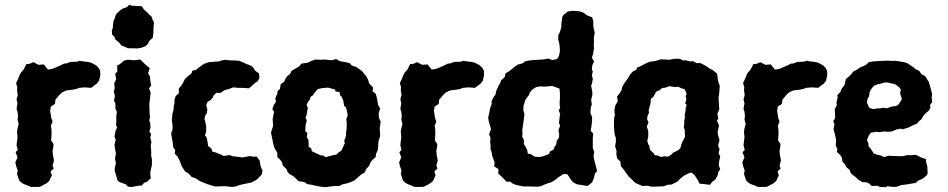

<svg xmlns="http://www.w3.org/2000/svg" viewBox="-20 -762 3951 800"><path d="M109 17 93 10 82 6 72 1 60 -10 51 -37 54 -51 47 -71 44 -86 53 -106 45 -128 54 -137 49 -157 51 -174 53 -189 51 -214 53 -227 58 -246 53 -264 55 -279 53 -297 49 -308 53 -332 49 -348 54 -366 51 -386 52 -399 47 -416 54 -430 62 -450 66 -458 73 -466 79 -473 90 -495 103 -496 119 -503 140 -492 156 -493 162 -494 180 -472 198 -475 215 -482 231 -489 247 -497 258 -498 273 -504 302 -505 311 -509 320 -507 345 -504 359 -501 380 -490 390 -480 397 -468 398 -450 393 -426 384 -414 368 -402 360 -396 333 -398 310 -396 297 -391 280 -388 263 -386 256 -385 239 -377 226 -365 219 -356 211 -347 209 -329 192 -318 189 -300 194 -269 199 -256 192 -238 194 -227 195 -207 194 -193 193 -177 203 -162 202 -148 199 -133 201 -114 205 -93 199 -72 204 -60 191 -48 196 -31 185 -8 175 1 166 6 147 16 137 17Z M513 -561 501 -567 486 -572 476 -585 460 -598 457 -609 447 -618 446 -636 450 -645 452 -671 458 -686 463 -702 477 -716 491 -726 510 -733 518 -742 531 -738 550 -737 571 -736 579 -723 593 -711 603 -700 612 -692 616 -679 622 -668 620 -653 619 -626 617 -606 602 -591 598 -582 587 -570 569 -563 550 -560 536 -561ZM531 17 514 16 504 6 476 -4 469 -12 464 -31 458 -50V-61L463 -82L459 -101L463 -122L460 -138L457 -159L462 -179L457 -194L462 -219L468 -230L463 -243L465 -258L464 -274L467 -296L461 -309V-330L455 -343L459 -362L454 -381L458 -394L456 -415L464 -432L460 -454L469 -465L468 -489L480 -495L496 -509L511 -513L539 -511L564 -514L574 -505L587 -492L604 -478L597 -457L605 -443L606 -428L610 -406L601 -394L608 -374L606 -362L604 -344L602 -328L603 -306V-292L605 -275L602 -259L606 -248L607 -229L602 -214L610 -204L606 -189L611 -169L608 -157L610 -134V-111L613 -99V-74L610 -62L606 -41L608 -19L593 -5L580 0L571 11L555 12Z M880 15 872 14 843 5 826 -2 812 -8 795 -19 778 -25 766 -39 752 -47 737 -69 734 -78 729 -92 720 -109 708 -122 710 -136 701 -150 700 -167 697 -182 693 -206 699 -223V-239L696 -262L698 -286L703 -305L704 -319L707 -333V-346L712 -362L725 -373V-393L736 -406L743 -418L750 -432L762 -444L778 -456L781 -467L797 -471L810 -482L830 -496L851 -503L875 -505L892 -506L900 -509L917 -513L932 -511L957 -510L975 -509L996 -501L1005 -496L1022 -490L1033 -483L1044 -467L1059 -456L1061 -438L1055 -425L1041 -415L1025 -400L1017 -394L988 -396H971L952 -398L936 -392L915 -386L899 -375H881L869 -363L867 -356L856 -344L845 -338L839 -323L844 -307L842 -291L835 -280L832 -267L839 -238V-213L834 -198L841 -189L845 -169L847 -154L861 -143L864 -131L881 -126L887 -123L903 -117L912 -112L936 -116L949 -111L968 -109L990 -106L1007 -109L1023 -112L1034 -109L1049 -110L1062 -93L1065 -74L1068 -63L1074 -51L1070 -34L1049 -13L1029 -2L1005 3L978 9L962 15L946 17L921 14H903Z M1336 18 1318 16 1300 13 1278 8 1260 5 1247 -4 1224 -7 1213 -18 1202 -28 1186 -37 1178 -46 1174 -57 1158 -73 1155 -86 1146 -98 1136 -107 1135 -127 1127 -139 1121 -153 1118 -166 1114 -186 1109 -209 1118 -238 1116 -265 1118 -276 1122 -296 1115 -307 1121 -325 1130 -338 1127 -351 1135 -371 1137 -383 1146 -391 1150 -412 1164 -421 1169 -434 1178 -446 1188 -453 1195 -467 1214 -478 1226 -485 1236 -497 1263 -501 1275 -507 1293 -514 1310 -513 1333 -514 1362 -511 1381 -516 1396 -507 1415 -504 1437 -499 1446 -489 1464 -483 1477 -474 1488 -466 1497 -455 1509 -440 1516 -423 1518 -414 1535 -397 1532 -382 1545 -372 1549 -360 1552 -346 1555 -326 1564 -309 1558 -292 1559 -270 1566 -256 1562 -225 1564 -205 1563 -192 1557 -173 1556 -159 1555 -139 1547 -121 1545 -107 1533 -97 1524 -86 1518 -71 1506 -58 1499 -43 1485 -35 1471 -23 1458 -11 1441 -3 1426 2 1407 6 1394 13H1375L1355 15ZM1337 -107 1366 -115 1382 -118 1391 -127 1403 -135 1410 -151 1417 -166 1414 -175 1418 -185 1422 -198V-214L1424 -222L1425 -247L1423 -266L1428 -278V-288L1422 -314L1414 -321L1410 -344L1404 -358L1397 -365L1395 -378L1378 -381L1376 -389L1347 -397L1324 -395L1304 -391L1291 -376L1283 -364L1274 -359L1271 -347L1263 -337L1258 -325L1263 -310L1260 -300L1258 -284L1253 -273L1258 -260L1253 -238L1252 -216L1261 -207L1258 -191L1265 -180L1266 -166V-151L1277 -143L1279 -132L1303 -121L1315 -115L1327 -114Z M1708 17 1692 10 1681 6 1671 1 1659 -10 1650 -37 1653 -51 1646 -71 1643 -86 1652 -106 1644 -128 1653 -137 1648 -157 1650 -174 1652 -189 1650 -214 1652 -227 1657 -246 1652 -264 1654 -279 1652 -297 1648 -308 1652 -332 1648 -348 1653 -366 1650 -386 1651 -399 1646 -416 1653 -430 1661 -450 1665 -458 1672 -466 1678 -473 1689 -495 1702 -496 1718 -503 1739 -492 1755 -493 1761 -494 1779 -472 1797 -475 1814 -482 1830 -489 1846 -497 1857 -498 1872 -504 1901 -505 1910 -509 1919 -507 1944 -504 1958 -501 1979 -490 1989 -480 1996 -468 1997 -450 1992 -426 1983 -414 1967 -402 1959 -396 1932 -398 1909 -396 1896 -391 1879 -388 1862 -386 1855 -385 1838 -377 1825 -365 1818 -356 1810 -347 1808 -329 1791 -318 1788 -300 1793 -269 1798 -256 1791 -238 1793 -227 1794 -207 1793 -193 1792 -177 1802 -162 1801 -148 1798 -133 1800 -114 1804 -93 1798 -72 1803 -60 1790 -48 1795 -31 1784 -8 1774 1 1765 6 1746 16 1736 17Z M2163 15 2147 12 2132 9 2116 3 2106 -5H2090L2081 -15L2068 -28L2056 -39L2057 -57L2039 -69L2041 -85L2031 -112L2028 -130L2024 -140V-160L2022 -169L2024 -187L2018 -203L2026 -224L2017 -254L2014 -271L2019 -294L2022 -310L2029 -330L2028 -340L2037 -358L2044 -367L2048 -384L2056 -402L2064 -416L2068 -427L2083 -441L2086 -456L2101 -465L2114 -475L2127 -486L2138 -493L2157 -498L2169 -507L2186 -510L2205 -512L2240 -514L2248 -515L2264 -518L2281 -512L2301 -516L2309 -529L2313 -549L2312 -567L2310 -583L2306 -596V-615L2313 -629L2319 -650V-664L2323 -692L2328 -700L2346 -714L2363 -717L2395 -715L2411 -709L2426 -698L2447 -690L2452 -675V-654L2454 -643L2458 -625L2454 -603L2455 -592L2454 -574L2455 -561L2451 -536L2446 -522L2455 -506L2448 -490L2446 -473L2450 -464L2446 -447L2450 -434L2447 -416L2443 -405L2448 -379V-366L2443 -346L2446 -327L2442 -316L2440 -292L2447 -274V-259L2444 -234L2441 -217L2452 -205L2450 -188V-161V-145L2456 -129L2453 -112L2455 -99L2462 -73L2468 -49L2459 -39L2454 -18L2447 -2L2442 2L2428 13L2392 7H2387L2370 -1L2362 -9L2344 -36L2328 -37L2303 -21L2297 -15L2278 -3L2262 2L2251 6L2233 14L2218 16L2189 15ZM2227 -108 2240 -110 2267 -120 2272 -131 2286 -138 2292 -153 2297 -158 2300 -176 2309 -188 2310 -202 2307 -220 2314 -239 2309 -249 2312 -275 2314 -287 2308 -302 2314 -312 2312 -325V-341L2313 -350V-375L2311 -393L2292 -400L2280 -404L2270 -403L2252 -401L2228 -402L2214 -399L2198 -389L2188 -377L2184 -366L2176 -356L2169 -346L2164 -330L2161 -320V-300L2165 -289L2164 -276L2162 -259L2159 -240L2156 -218L2157 -207L2156 -192L2163 -179V-161L2172 -147L2177 -135L2179 -122L2193 -119L2208 -109Z M2747 14 2726 15 2695 16 2679 12 2657 13 2647 9 2627 0 2616 -11 2600 -26 2589 -41 2577 -58 2567 -69 2565 -89 2552 -101 2548 -120 2549 -134 2543 -152 2546 -171V-186L2541 -203L2539 -221L2538 -252L2539 -272L2542 -280L2540 -303L2544 -323L2554 -340L2551 -360L2561 -372L2570 -387L2573 -401L2580 -413L2588 -424L2597 -437L2605 -451L2617 -464L2632 -472L2634 -480L2651 -487L2667 -496L2688 -505L2711 -508L2734 -515L2768 -513L2790 -517H2812L2827 -510L2838 -511L2855 -506L2868 -507L2882 -499H2899L2922 -487L2936 -477L2950 -470L2968 -455L2971 -430L2974 -418L2979 -404L2977 -377L2974 -354L2975 -336L2976 -322L2977 -306L2969 -288L2973 -268L2967 -259L2976 -240L2970 -211L2972 -198L2978 -178L2972 -155L2978 -141L2974 -121L2981 -112L2976 -86L2975 -73L2981 -57L2973 -45L2971 -33L2960 -13L2947 -4L2938 8L2913 5L2894 3L2889 -9L2873 -34L2860 -43L2847 -39L2830 -30L2815 -18L2802 -5L2778 7L2762 8ZM2732 -108 2752 -111 2762 -109 2775 -116 2785 -126 2796 -131 2806 -136 2815 -145 2819 -160 2822 -168 2831 -185 2834 -193 2833 -222 2829 -230 2831 -246V-261L2834 -271L2833 -285L2836 -297L2837 -311L2841 -325L2835 -331L2840 -349L2837 -361L2841 -372L2833 -390L2817 -395L2805 -401L2792 -399L2770 -403L2753 -397L2738 -395L2728 -386L2714 -380L2708 -369L2702 -358L2692 -350L2690 -328L2686 -315L2683 -303L2684 -291L2679 -283L2676 -266L2682 -252L2675 -235L2681 -216V-202V-192L2677 -175L2681 -161L2686 -153L2687 -142L2690 -136L2704 -123L2707 -116L2725 -113Z M3138 17 3122 10 3111 6 3101 1 3089 -10 3080 -37 3083 -51 3076 -71 3073 -86 3082 -106 3074 -128 3083 -137 3078 -157 3080 -174 3082 -189 3080 -214 3082 -227 3087 -246 3082 -264 3084 -279 3082 -297 3078 -308 3082 -332 3078 -348 3083 -366 3080 -386 3081 -399 3076 -416 3083 -430 3091 -450 3095 -458 3102 -466 3108 -473 3119 -495 3132 -496 3148 -503 3169 -492 3185 -493 3191 -494 3209 -472 3227 -475 3244 -482 3260 -489 3276 -497 3287 -498 3302 -504 3331 -505 3340 -509 3349 -507 3374 -504 3388 -501 3409 -490 3419 -480 3426 -468 3427 -450 3422 -426 3413 -414 3397 -402 3389 -396 3362 -398 3339 -396 3326 -391 3309 -388 3292 -386 3285 -385 3268 -377 3255 -365 3248 -356 3240 -347 3238 -329 3221 -318 3218 -300 3223 -269 3228 -256 3221 -238 3223 -227 3224 -207 3223 -193 3222 -177 3232 -162 3231 -148 3228 -133 3230 -114 3234 -93 3228 -72 3233 -60 3220 -48 3225 -31 3214 -8 3204 1 3195 6 3176 16 3166 17Z M3646 17 3638 12 3612 13 3602 3 3592 -2 3574 -3 3557 -13 3544 -25 3537 -30 3525 -40 3520 -54 3506 -66 3501 -77 3490 -89 3488 -104 3481 -116 3467 -129 3469 -142 3462 -155 3464 -178 3459 -202 3453 -223 3457 -244 3452 -258 3460 -270 3459 -291 3458 -307 3467 -324 3465 -334 3470 -354 3469 -366 3481 -378 3488 -394 3499 -408 3502 -421 3504 -432 3518 -444 3528 -454 3535 -464 3549 -471 3562 -480 3581 -488 3592 -495 3600 -503 3618 -506 3646 -508 3666 -509H3681L3702 -508L3708 -509L3722 -507L3747 -503L3760 -499L3772 -491L3784 -483L3795 -474L3811 -466L3819 -453L3835 -445L3844 -430L3850 -421L3854 -407L3860 -386L3864 -368L3862 -357L3864 -336L3856 -327V-311L3849 -300L3839 -292L3827 -279L3820 -266L3808 -256L3801 -247L3782 -239L3764 -230L3740 -223L3732 -226L3714 -222L3695 -214L3680 -213L3662 -214L3644 -211L3631 -213L3608 -209L3599 -195L3592 -179L3598 -166L3599 -153L3608 -142L3616 -130L3621 -122L3639 -116L3648 -115L3663 -108L3669 -109L3681 -113L3706 -112L3736 -111L3743 -112L3763 -116L3774 -115L3792 -117L3798 -116L3820 -105L3838 -99L3839 -86L3844 -68L3845 -38L3840 -30L3824 -17L3805 -9L3796 0L3772 4L3754 7L3736 9L3717 16L3704 17L3676 14L3672 18ZM3615 -308H3624L3640 -311L3647 -310L3658 -313L3677 -311L3689 -316L3700 -319L3714 -320L3725 -328L3730 -336L3738 -349L3731 -371V-380L3734 -388L3727 -398L3716 -407L3705 -413L3696 -414L3681 -418H3665L3645 -412L3637 -411L3621 -404L3614 -396L3608 -388L3603 -376L3601 -360L3595 -351L3592 -334L3596 -326L3602 -313Z"/></svg>

Font: Winky Rough SemiBold
Style: Regular
Weight: 600
Designer: Simon Atzbach
Foundry: typofactur
Version: Version 1.206; ttfautohint (v1.8.4.7-5d5b)